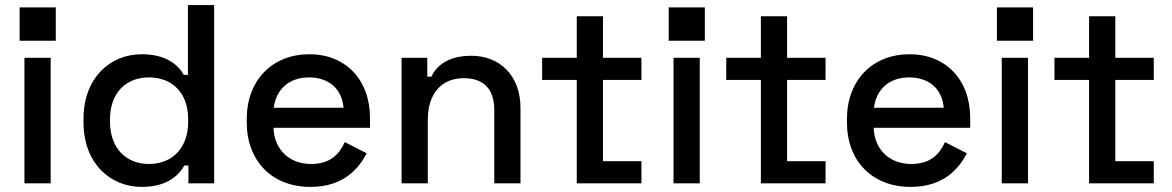

<svg xmlns="http://www.w3.org/2000/svg" viewBox="-20 -720 4601 754"><path d="M76 0H179V-493H76ZM57 -560H199V-691H57Z M536 14C632 14 679 -27 704 -70H720V0H821V-700H718V-426H702C679 -466 632 -507 536 -507C412 -507 308 -413 308 -254V-239C308 -79 413 14 536 14ZM412 -242V-251C412 -357 476 -416 565 -416C655 -416 719 -357 719 -251V-242C719 -136 654 -76 565 -76C477 -76 412 -136 412 -242Z M1199 14C1332 14 1390 -61 1420 -118L1334 -162C1313 -116 1279 -76 1201 -76C1118 -76 1057 -131 1054 -218H1433V-257C1433 -407 1337 -507 1195 -507C1050 -507 949 -406 949 -252V-240C949 -87 1049 14 1199 14ZM1055 -297C1065 -371 1116 -416 1194 -416C1271 -416 1323 -371 1329 -297Z M1557 0H1660V-249C1660 -355 1716 -413 1801 -413C1876 -413 1921 -374 1921 -288V0H2024V-296C2024 -423 1943 -501 1831 -501C1736 -501 1693 -459 1674 -419H1658V-493H1557Z M2245 0H2499V-87H2348V-406H2499V-493H2348V-656H2245V-493H2109V-406H2245Z M2625 0H2728V-493H2625ZM2606 -560H2748V-691H2606Z M2968 0H3222V-87H3071V-406H3222V-493H3071V-656H2968V-493H2832V-406H2968Z M3556 14C3689 14 3747 -61 3777 -118L3691 -162C3670 -116 3636 -76 3558 -76C3475 -76 3414 -131 3411 -218H3790V-257C3790 -407 3694 -507 3552 -507C3407 -507 3306 -406 3306 -252V-240C3306 -87 3406 14 3556 14ZM3412 -297C3422 -371 3473 -416 3551 -416C3628 -416 3680 -371 3686 -297Z M3914 0H4017V-493H3914ZM3895 -560H4037V-691H3895Z M4257 0H4511V-87H4360V-406H4511V-493H4360V-656H4257V-493H4121V-406H4257Z"/></svg>

Font: Meta Space Medium
Style: Regular
Weight: 500
Designer: Meta Pool / Florian Karsten
Foundry: Meta Pool / Florian Karsten
Version: Version 2.000;Glyphs 3.1.1 (3137)